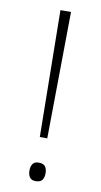

<svg xmlns="http://www.w3.org/2000/svg" viewBox="-83 -736 416 787"><g transform="rotate(10 125.5 -342.0)"><path d="M141 -169H110L103 -696H147ZM92 -27Q92 -44 99.5 -54.5Q107 -65 124 -65Q144 -65 151.5 -54.5Q159 -44 159 -27Q159 -9 151.5 1.5Q144 12 124 12Q107 12 99.5 1.5Q92 -9 92 -27Z"/></g></svg>

Font: Noto Sans Kannada ExtraLight
Style: Regular
Weight: 200
Designer: Jelle Bosma - Monotype Design Team
Foundry: Monotype Imaging Inc.
Version: Version 2.005; ttfautohint (v1.8.4.7-5d5b)